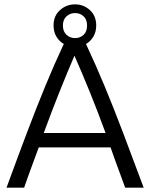

<svg xmlns="http://www.w3.org/2000/svg" viewBox="-20 -862 690 882"><path d="M10 0Q60 -137 103 -250.5Q146 -364 187 -464Q228 -564 273 -660Q252 -672 239 -694Q226 -716 226 -745Q226 -789 255.5 -815.5Q285 -842 325 -842Q364 -842 393 -815.5Q422 -789 422 -745Q422 -716 409 -694Q396 -672 375 -660Q420 -564 461.5 -464Q503 -364 546 -250.5Q589 -137 640 0H555Q537 -50 520 -95.5Q503 -141 488 -185H158Q142 -141 125 -95.5Q108 -50 91 0ZM325 -687Q348 -687 364 -702Q380 -717 380 -745Q380 -772 364 -787Q348 -802 325 -802Q302 -802 285.5 -787Q269 -772 269 -745Q269 -717 285.5 -702Q302 -687 325 -687ZM181 -251H465Q428 -352 392.5 -439.5Q357 -527 322 -606Q288 -527 253 -439.5Q218 -352 181 -251Z"/></svg>

Font: Ubuntu Sans
Style: Regular
Weight: 400
Designer: Dalton Maag Ltd
Foundry: Dalton Maag Ltd
Version: Version 1.006; ttfautohint (v1.8.4.7-5d5b)